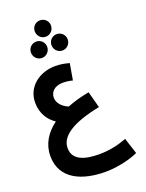

<svg xmlns="http://www.w3.org/2000/svg" viewBox="-212 -1029 1063 1399"><g transform="rotate(-20 320.0 -329.5)"><path d="M282 -803C317 -803 345 -832 345 -867C345 -903 317 -930 282 -930C247 -930 219 -903 219 -867C219 -832 247 -803 282 -803ZM203 -667C238 -667 266 -696 266 -731C266 -766 238 -794 203 -794C168 -794 140 -766 140 -731C140 -696 168 -667 203 -667ZM362 -667C397 -667 425 -696 425 -731C425 -766 397 -794 362 -794C327 -794 299 -766 299 -731C299 -696 327 -667 362 -667ZM354 271C457 271 561 242 610 218L570 94C511 117 437 135 357 135C252 135 153 112 153 14C153 -78 257 -147 470 -189L436 -316C375 -305 317 -289 265 -268C222 -285 184 -321 184 -365C184 -412 221 -446 283 -446C305 -446 332 -443 358 -436L380 -563C344 -573 310 -579 272 -579C149 -579 43 -500 44 -376C45 -288 89 -231 139 -198C62 -141 15 -66 15 26C15 212 186 271 354 271Z"/></g></svg>

Font: Noto Sans Arabic UI SmCn
Style: Bold
Weight: 700
Width: 4
Designer: Monotype Design Team, Nadine Chahine and Nizar Qandah
Foundry: Monotype Imaging Inc.
Version: Version 2.010